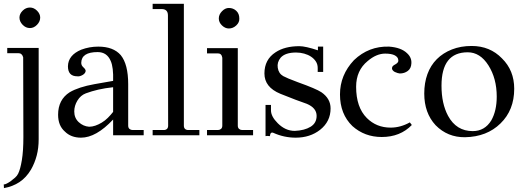

<svg xmlns="http://www.w3.org/2000/svg" viewBox="-31 -708 2742 1005"><path d="M179.4 -616Q179.4 -595.4 162.9 -578.3Q146.3 -561.1 125.7 -561.1Q104 -561.1 87.4 -578.3Q70.9 -595.4 70.9 -616Q70.9 -635.4 87.4 -652Q104 -668.6 125.7 -668.6Q146.3 -668.6 162.9 -652Q179.4 -635.4 179.4 -616ZM171.4 20.6Q171.4 67.4 161.1 106.3Q150.9 145.1 131.4 179.4Q106.3 221.7 70.9 245.1Q35.4 268.6 -10.3 276.6L-11.4 257.1Q-3.4 259.4 24 241.1Q37.7 230.9 48 221.7Q58.3 212.6 64 201.1Q75.4 178.3 83.4 130.3Q91.4 82.3 91.4 9.1L90.3 -408Q84.6 -429.7 65.1 -429.7H6.9V-457.1H171.4Z M721.1 0H561.1V-82.3Q472 12.6 393.1 12.6Q340.6 12.6 308.6 -19.4Q273.1 -50.3 273.1 -107.4Q273.1 -186.3 333.7 -225.1Q380.6 -252.6 462.9 -267.4L561.1 -284.6Q563.4 -355.4 548.6 -388.6Q529.1 -435.4 480 -435.4Q395.4 -435.4 394.3 -379.4Q394.3 -365.7 404.6 -356.6Q414.9 -347.4 417.1 -340.6Q418.3 -332.6 413.7 -326.3Q409.1 -320 402.3 -316Q395.4 -312 388 -309.7Q380.6 -307.4 373.7 -308.6Q324.6 -308.6 324.6 -361.1Q325.7 -419.4 394.3 -448Q436.6 -464 483.4 -464Q562.3 -464 601.1 -419.4Q640 -371.4 640 -267.4V-50.3Q640 -38.9 646.9 -33.1Q653.7 -27.4 662.9 -27.4H721.1ZM561.1 -122.3V-251.4Q518.9 -246.9 484 -238.9Q449.1 -230.9 418.3 -219.4Q390.9 -209.1 374.3 -181.7Q357.7 -154.3 357.7 -124.6Q357.7 -90.3 381.1 -68.6Q404.6 -46.9 435.4 -44.6Q451.4 -44.6 468 -50.3Q484.6 -56 501.7 -66.3Q518.9 -76.6 533.7 -91.4Q548.6 -106.3 561.1 -122.3Z M1012.6 0H768V-27.4H826.3Q836.6 -27.4 842.9 -33.1Q849.1 -38.9 849.1 -50.3L848 -627.4Q848 -660.6 814.9 -660.6H768V-688H931.4V-50.3Q931.4 -38.9 937.7 -33.1Q944 -27.4 954.3 -27.4H1012.6Z M1221.7 -611.4Q1222.9 -590.9 1205.7 -574.9Q1188.6 -558.9 1166.9 -558.9Q1147.4 -558.9 1130.9 -574.9Q1114.3 -590.9 1114.3 -611.4Q1114.3 -632 1130.9 -649.1Q1147.4 -666.3 1166.9 -666.3Q1189.7 -666.3 1205.7 -651.4Q1221.7 -636.6 1221.7 -611.4ZM1213.7 -50.3Q1213.7 -38.9 1220.6 -33.1Q1227.4 -27.4 1236.6 -27.4H1293.7V0H1052.6V-27.4H1109.7Q1118.9 -27.4 1125.7 -33.1Q1132.6 -38.9 1132.6 -50.3V-405.7Q1129.1 -428.6 1109.7 -428.6H1052.6V-456H1213.7Z M1699.4 -140.6Q1699.4 -72 1644.6 -28.6Q1592 12.6 1516.6 12.6Q1456 12.6 1400 -12.6Q1384 -19.4 1381.7 4.6Q1364.6 2.3 1358.9 4.6V-158.9H1387.4V-130.3Q1387.4 -98.3 1422.9 -62.9Q1442.3 -43.4 1464.6 -33.1Q1486.9 -22.9 1512 -22.9Q1563.4 -25.1 1594.9 -44.6Q1626.3 -64 1626.3 -101.7Q1626.3 -142.9 1574.9 -164.6Q1552 -172.6 1516.6 -185.7Q1481.1 -198.9 1436.6 -217.1Q1353.1 -251.4 1353.1 -323.4Q1353.1 -396.6 1411.4 -434.3Q1459.4 -466.3 1536 -466.3Q1568 -466.3 1633.1 -444.6V-464H1660.6V-331.4H1632V-352Q1632 -371.4 1622.3 -386.3Q1612.6 -401.1 1597.1 -411.4Q1581.7 -421.7 1561.1 -427.4Q1540.6 -433.1 1518.9 -433.1Q1461.7 -433.1 1437.7 -405.7Q1418.3 -381.7 1422.9 -353.1Q1427.4 -323.4 1451.4 -309.7Q1459.4 -305.1 1478.3 -297.1Q1497.1 -289.1 1528 -277.7Q1576 -260.6 1606.9 -247.4Q1637.7 -234.3 1651.4 -225.1Q1699.4 -192 1699.4 -140.6Z M1833.1 -253.7Q1833.1 -146.3 1889.1 -90.3Q1939.4 -40 2013.7 -40Q2065.1 -40 2114.3 -67.4L2124.6 -53.7Q2064 9.1 1966.9 9.1Q1877.7 9.1 1813.7 -48Q1748.6 -110.9 1748.6 -213.7Q1748.6 -315.4 1821.7 -393.1Q1899.4 -467.4 2005.7 -464Q2068.6 -459.4 2099.4 -429.7Q2124.6 -406.9 2122.3 -376Q2121.1 -349.7 2103.4 -336.6Q2085.7 -323.4 2061.7 -323.4Q2058.3 -323.4 2050.3 -325.7Q2042.3 -328 2035.4 -331.4Q2028.6 -334.9 2024 -341.1Q2019.4 -347.4 2021.7 -355.4Q2022.9 -363.4 2038.9 -371.4Q2057.1 -381.7 2053.7 -394.3Q2052.6 -409.1 2035.4 -418.3Q2018.3 -427.4 1985.1 -427.4Q1939.4 -427.4 1893.7 -388.6Q1833.1 -339.4 1833.1 -253.7Z M2660.6 -243.4Q2660.6 -131.4 2588.6 -61.7Q2517.7 8 2403.4 10.3Q2312 11.4 2249.1 -52.6Q2189.7 -116.6 2189.7 -218.3Q2189.7 -274.3 2206.3 -320Q2222.9 -365.7 2255.4 -398.3Q2288 -430.9 2334.3 -449.1Q2380.6 -467.4 2437.7 -467.4Q2533.7 -467.4 2596.6 -402.3Q2660.6 -339.4 2660.6 -243.4ZM2569.1 -202.3Q2569.1 -297.1 2525.7 -365.7Q2482.3 -434.3 2417.1 -434.3Q2280 -434.3 2280 -259.4Q2280 -165.7 2314.3 -101.7Q2357.7 -21.7 2443.4 -21.7Q2506.3 -21.7 2540.6 -77.7Q2569.1 -128 2569.1 -202.3Z"/></svg>

Font: t
Style: Regular
Weight: 400
Designer: Takis Katsoulidis and George D. Matthiopoulos
Foundry: Takis Katsoulidis and George D. Matthiopoulos
Version: Version 1.0 ; ttfautohint (v1.8.1)